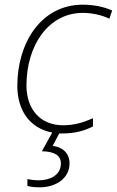

<svg xmlns="http://www.w3.org/2000/svg" viewBox="-20 -560 499 820"><path d="M247 10C302 10 344 -3 377 -20V-55C336 -37 297 -25 250 -25C147 -25 93 -99 93 -195C93 -365 186 -505 334 -505C371 -505 415 -496 447 -480L459 -515C425 -531 379 -540 334 -540C156 -540 54 -378 54 -193C54 -89 107 -12 203 6L159 86C213 87 240 104 240 138C240 191 189 210 147 210C129 210 112 208 97 205V234C110 238 128 240 150 240C218 240 277 202 277 138C277 94 247 68 205 63L233 10C238 10 242 10 247 10Z"/></svg>

Font: Noto Sans ExtraLight
Style: Italic
Weight: 200
Italic angle: -12°
Designer: Monotype Design Team
Foundry: Monotype Imaging Inc.
Version: Version 2.013